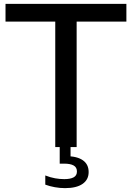

<svg xmlns="http://www.w3.org/2000/svg" viewBox="-20 -760 682 992"><path d="M265.5 0V-648.5H8.5V-740H633V-648.5H376V0ZM316 212Q289.5 212 263.2 207.2Q237 202.5 214 194V146.5Q240.5 157 264.8 161.2Q289 165.5 312 165.5Q343.5 165.5 360.5 156.2Q377.5 147 377.5 126Q377.5 104.5 360.5 95Q343.5 85.5 311.5 85.5H288.5V-10H344.5V67L322.5 47Q378 47 408 68Q438 89 438 129Q438 168.5 406.5 190.2Q375 212 316 212Z"/></svg>

Font: Encode Sans SC SemiExpanded Medium
Style: Regular
Weight: 500
Width: 6
Designer: Multiple Designers
Foundry: Impallari Type
Version: Version 3.002